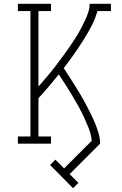

<svg xmlns="http://www.w3.org/2000/svg" viewBox="-20 -755 640 1009"><path d="M364 234 243 112 271 84 317 130 462 -15Q459 -48 447 -78.5Q435 -109 421.5 -138.5Q408 -168 392 -197Q376 -226 359 -254Q342 -282 324.5 -309.5Q307 -337 289 -364Q263 -332 236.5 -300.5Q210 -269 182 -239V-38H248V0H74V-38H140V-697H74V-735H248V-697H182V-300Q196 -316 210 -332.5Q224 -349 238 -365.5Q252 -382 265 -399Q278 -416 291 -433.5Q304 -451 317 -468.5Q330 -486 342 -503.5Q354 -521 366 -539Q378 -557 389 -575.5Q400 -594 410 -613.5Q420 -633 429 -652.5Q438 -672 444.5 -692.5Q451 -713 451 -735H563V-697H492Q480 -654 459.5 -615.5Q439 -577 415.5 -540Q392 -503 367 -467.5Q342 -432 315 -397Q330 -374 345 -350.5Q360 -327 375 -303.5Q390 -280 404 -256Q418 -232 431 -207.5Q444 -183 456.5 -158Q469 -133 479.5 -107.5Q490 -82 498 -55Q506 -28 506 0L346 160L392 206Z"/></svg>

Font: Iosevka Curly Slab XLtEx
Style: Regular
Weight: 200
Width: 7
Monospace: yes
Designer: Belleve Invis
Foundry: Belleve Invis
Version: Version 11.1.0; ttfautohint (v1.8.3)